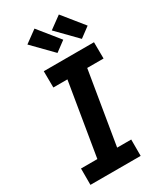

<svg xmlns="http://www.w3.org/2000/svg" viewBox="-240 -1072 981 1159"><g transform="rotate(-30 250.0 -493.0)"><path d="M30 0V-114H144L228 -621H130L129 -735H479L480 -621H366L282 -114H380V0ZM426 -789 294 -924 379 -986 496 -841ZM256 -789 124 -924 209 -986 326 -841Z"/></g></svg>

Font: Iosevka Heavy Oblique
Style: Regular
Weight: 900
Italic angle: -9°
Monospace: yes
Designer: Belleve Invis
Foundry: Belleve Invis
Version: Version 32.5.0; ttfautohint (v1.8.4)